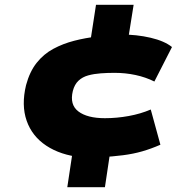

<svg xmlns="http://www.w3.org/2000/svg" viewBox="-20 -661 788 796"><path d="M259 115 286 -64 317 -9Q231 -18 172 -57Q113 -96 90.5 -160.5Q68 -225 88 -308Q103 -364 132 -400.5Q161 -437 201 -458.5Q241 -480 287.5 -492Q334 -504 386 -510L351 -466L378 -641H534L508 -478L480 -518Q547 -518 604.5 -504.5Q662 -491 693 -466L620 -323Q584 -341 542 -350Q500 -359 455 -359Q426 -359 398 -357Q370 -355 346 -348.5Q322 -342 305.5 -326.5Q289 -311 282 -284Q268 -227 305 -199Q342 -171 415 -171Q464 -171 513.5 -180Q563 -189 605 -207L645 -61Q606 -44 569.5 -33.5Q533 -23 490.5 -17.5Q448 -12 395 -9L440 -52L415 115Z"/></svg>

Font: Nunito Sans 7pt Expanded Black
Style: Italic
Weight: 900
Width: 7
Italic angle: -9°
Designer: Vernon Adams
Foundry: Vernon Adams
Version: Version 3.101;gftools[0.9.27]